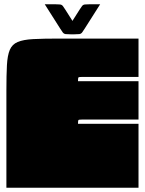

<svg xmlns="http://www.w3.org/2000/svg" viewBox="-20 -881 680 901"><path d="M630 0H10V-455Q10 -529 12.5 -575Q15 -621 26 -647Q37 -673 63 -684Q89 -695 135.5 -697.5Q182 -700 255 -700H630V-520H365Q350 -520 348 -517.5Q346 -515 346 -500H630V-320H365Q350 -320 348 -317.5Q346 -315 346 -300H630ZM450 -861 377 -746Q369 -733 364.5 -727.5Q360 -722 352.5 -721Q345 -720 329 -720H311Q295 -720 287.5 -721Q280 -722 275.5 -727.5Q271 -733 263 -746L190 -861H239Q255 -861 262.5 -860Q270 -859 274.5 -853.5Q279 -848 287 -835L320 -783L353 -835Q361 -848 365.5 -853.5Q370 -859 377.5 -860Q385 -861 401 -861Z"/></svg>

Font: Badeen Display
Style: Regular
Weight: 400
Version: Version 1.000; ttfautohint (v1.8.4.7-5d5b)